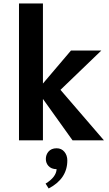

<svg xmlns="http://www.w3.org/2000/svg" viewBox="-20 -801 622 1096"><path d="M573.2 0H394L225.1 -236.3V0H88.4V-781.2H225.1V-324.2L385.3 -512.7H558.6L325.2 -288.1ZM257.8 274.9 240.2 247.1Q300.8 210 303.2 164.6Q272.5 164.6 255.9 145.5Q241.7 129.4 241.7 106.4Q241.7 83 255.9 65.4Q272.5 45.4 303.2 45.4Q331.1 45.4 347.7 65.7Q364.3 85.9 364.3 114.7Q364.3 219.2 257.8 274.9Z"/></svg>

Font: Cadman
Style: Bold
Weight: 700
Designer: Paul James MIller
Foundry: High-Logic / Made with FontCreator
Version: Version 2.114;March 28, 2021;FontCreator 13.0.0.2683 64-bit